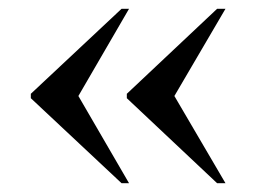

<svg xmlns="http://www.w3.org/2000/svg" viewBox="-20 -488 589 436"><path d="M473 -72 268 -265V-275L473 -468H492L376 -270L492 -72ZM256 -72 50 -265V-275L256 -468H273L158 -270L273 -72Z"/></svg>

Font: Noto Serif Display Semi
Style: Regular
Weight: 600
Designer: Monotype Design Team
Foundry: Monotype Imaging Inc.
Version: Version 1.900